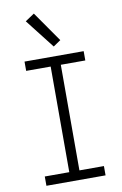

<svg xmlns="http://www.w3.org/2000/svg" viewBox="-106 -1060 713 1119"><g transform="rotate(-10 250.0 -500.5)"><path d="M75 0V-55H220V-680H75V-735H425V-680H280V-55H425V0ZM258 -792 123 -965 177 -1001 302 -822Z"/></g></svg>

Font: Iosevka Term Light
Style: Regular
Weight: 300
Monospace: yes
Designer: Belleve Invis
Foundry: Belleve Invis
Version: Version 9.0.1; ttfautohint (v1.8.3)